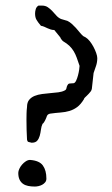

<svg xmlns="http://www.w3.org/2000/svg" viewBox="-20 -666 401 687"><path d="M45.4 -47.4Q45.4 -53.7 49.1 -61.8Q52.7 -69.8 58.8 -76.9Q64.9 -84 72.5 -88.9Q80.1 -93.8 87.4 -93.8Q121.1 -91.3 133.5 -73.7Q146 -56.2 146 -26.9Q146 -19 141.6 -13.7Q137.2 -8.3 130.9 -4.9Q124.5 -1.5 117.4 0Q110.4 1.5 104.5 1.5Q91.3 1.5 80.6 -0.7Q69.8 -2.9 62 -8.5Q54.2 -14.2 49.8 -23.7Q45.4 -33.2 45.4 -47.4ZM264.6 -429.2V-430.7Q259.3 -446.8 254.6 -459.5Q250 -472.2 243.9 -482.4Q237.8 -492.7 228.8 -501.5Q219.7 -510.3 205.6 -518.6Q202.6 -521 199.5 -525.4Q196.3 -529.8 195.8 -532.2L174.3 -558.6Q167.5 -558.6 161.6 -560.5Q155.8 -562.5 150.1 -564.9Q144.5 -567.4 138.7 -570.1Q132.8 -572.8 126.5 -573.7Q115.2 -586.9 110.4 -595.5Q105.5 -604 105.5 -617.7Q105.5 -625 107.9 -633.3Q110.4 -641.6 117.7 -646H129.9Q142.6 -646 151.1 -640.1Q159.7 -634.3 167 -626.5Q174.3 -618.7 181.4 -610.6Q188.5 -602.5 198.2 -598.1L221.2 -591.3Q230 -586.9 237.3 -580.3Q244.6 -573.7 251.5 -566.2Q258.3 -558.6 264.4 -551Q270.5 -543.5 277.3 -537.1Q278.3 -536.6 281.5 -534.9Q284.7 -533.2 286.6 -532.2Q293.9 -527.8 301.3 -518.6Q308.6 -509.3 314.5 -498.3Q320.3 -487.3 324.2 -476.3Q328.1 -465.3 328.1 -458Q328.1 -443.4 323.7 -430.4Q319.3 -417.5 314.9 -404.8L308.6 -348.1Q307.6 -342.8 304.4 -338.6Q301.3 -334.5 297.6 -330.6Q293.9 -326.7 290.3 -323.2Q286.6 -319.8 283.7 -316.9Q283.2 -315.9 282.2 -314.9Q280.3 -313 280.3 -311Q268.6 -292 255.9 -282.7Q243.2 -273.4 228.5 -269Q213.9 -264.6 196.8 -263.4Q179.7 -262.2 158.7 -259.3Q153.3 -257.8 151.1 -255.6Q148.9 -253.4 147.7 -250.5Q146.5 -247.6 145.3 -243.9Q144 -240.2 141.6 -235.8Q141.6 -234.9 137.9 -229.2Q134.3 -223.6 132.3 -223.1Q127.9 -213.9 126.5 -202.1Q125 -190.4 122.1 -179.9Q119.1 -169.4 113 -162.4Q106.9 -155.3 93.3 -155.3L81.5 -158.2Q79.6 -158.7 78.1 -161.6Q76.7 -164.6 76.7 -166.5Q75.7 -184.1 75.2 -201.4Q74.7 -218.8 74.7 -237.3Q74.7 -248.5 75 -259.8Q75.2 -271 76.7 -283.2Q76.7 -299.3 84.2 -308.6Q91.8 -317.9 103.8 -322.8Q115.7 -327.6 130.6 -329.6Q145.5 -331.5 160.4 -332.8Q175.3 -334 188.7 -335.7Q202.1 -337.4 211.4 -342.3Q216.8 -344.7 217.8 -350.6Q218.8 -356.4 221.2 -360.8Q224.1 -366.2 227.1 -366.9Q230 -367.7 235.4 -367.7Q241.2 -367.7 243.2 -368.2Q248.5 -369.1 252.4 -377.4Q256.3 -385.7 259 -396Q261.7 -406.2 263.2 -416Q264.6 -425.8 264.6 -429.2Z"/></svg>

Font: IM FELL English SC
Style: Regular
Weight: 400
Designer: Igino Marini
Foundry: Igino Marini
Version: 3.00